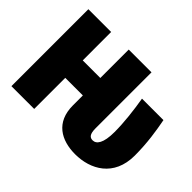

<svg xmlns="http://www.w3.org/2000/svg" viewBox="-144 -952 1228 1228"><g transform="rotate(45 470.0 -338.0)"><path d="M884 -534H690C705 -444 717 -346 717 -259C717 -158 689 -122 655 -122C630 -122 614 -137 614 -190V-696H408V-439H249V-696H43V0H249V-281H408V-191C408 -39 512 20 639 20C776 20 915 -54 915 -244C915 -359 899 -456 884 -534Z"/></g></svg>

Font: Fira Sans Heavy
Style: Regular
Weight: 900
Designer: bBox Type GmbH & Carrois Corporate GbR & Edenspiekermann AG
Foundry: bBox Type GmbH & Carrois Corporate GbR & Edenspiekermann AG
Version: Version 4.300;PS 004.300;hotconv 1.0.88;makeotf.lib2.5.64775